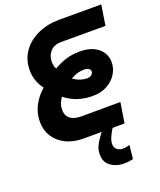

<svg xmlns="http://www.w3.org/2000/svg" viewBox="-164 -801 931 1120"><g transform="rotate(-20 301.0 -241.0)"><path d="M414 218Q360 218 324.5 190Q289 162 295 104Q298 77 317.5 45.5Q337 14 362 -15Q387 -44 407 -63.5Q427 -83 430 -86L463 -66Q460 -63 448.5 -47Q437 -31 422.5 -8.5Q408 14 396.5 37.5Q385 61 383 80Q380 104 394.5 119Q409 134 432 134Q443 134 454 132Q465 130 476 126L467 211Q456 214 440.5 216Q425 218 414 218ZM237 0Q174 0 127.5 -23.5Q81 -47 56 -87Q31 -127 31 -179Q31 -232 55.5 -278.5Q80 -325 120 -359Q100 -385 89 -416.5Q78 -448 78 -480Q78 -547 113 -596.5Q148 -646 208 -673Q268 -700 342 -700H602L582 -574H307Q264 -574 240 -548.5Q216 -523 216 -485Q216 -474 218 -461.5Q220 -449 227 -439Q267 -462 305 -473.5Q343 -485 389 -485Q442 -485 476.5 -467.5Q511 -450 527.5 -422.5Q544 -395 544 -363Q544 -327 524 -293Q504 -259 465.5 -237Q427 -215 371 -215Q339 -215 309 -221.5Q279 -228 252 -241Q225 -254 202 -272Q190 -256 183.5 -238.5Q177 -221 177 -198Q177 -176 187 -160Q197 -144 218 -135Q239 -126 272 -126L512 -127L492 -1ZM376 -323Q396 -323 406 -332.5Q416 -342 416 -352Q416 -362 406.5 -369.5Q397 -377 377 -377Q356 -377 337 -372Q318 -367 293 -353Q316 -336 337 -329.5Q358 -323 376 -323Z"/></g></svg>

Font: MuseoModerno Thin SemiBold
Style: Italic
Weight: 600
Italic angle: -9°
Version: Version 1.003